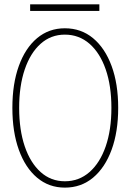

<svg xmlns="http://www.w3.org/2000/svg" viewBox="-20 -858 602 886"><path d="M279.3 7.8Q205.6 7.8 151.1 -38.1Q96.7 -84 66.9 -166.7Q37.1 -249.5 37.1 -360.4Q37.1 -471.2 66.9 -553.7Q96.7 -636.2 151.1 -681.9Q205.6 -727.5 279.3 -727.5Q354.5 -727.5 409.7 -681.6Q464.8 -635.7 495.1 -553.2Q525.4 -470.7 525.4 -360.4Q525.4 -250 495.1 -167.2Q464.8 -84.5 409.7 -38.3Q354.5 7.8 279.3 7.8ZM279.3 -21.5Q344.7 -21.5 393.1 -64Q441.4 -106.4 467.8 -182.6Q494.1 -258.8 494.1 -360.4Q494.1 -461.9 467.8 -537.8Q441.4 -613.8 393.1 -656Q344.7 -698.2 279.3 -698.2Q214.8 -698.2 167.5 -656Q120.1 -613.8 94.2 -537.6Q68.4 -461.4 68.4 -360.4Q68.4 -258.8 94.2 -182.6Q120.1 -106.4 167.5 -64Q214.8 -21.5 279.3 -21.5ZM119.1 -807.6V-837.9H438.5V-807.6Z"/></svg>

Font: Reddit Mono ExtraLight
Style: Regular
Weight: 250
Monospace: yes
Designer: Stephen Hutchings
Foundry: Reddit
Version: Version 1.014